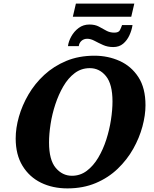

<svg xmlns="http://www.w3.org/2000/svg" viewBox="-20 -1034 852 1065"><path d="M384 -941 401 -1014H725L708 -941ZM608 -773Q577 -773 551.5 -784.5Q526 -796 504.5 -807.5Q483 -819 464 -819Q445 -819 432 -807.5Q419 -796 417 -778H357Q360 -804 375.5 -832Q391 -860 416.5 -879Q442 -898 476 -898Q507 -898 528.5 -886.5Q550 -875 569.5 -864Q589 -853 614 -853Q638 -853 645 -866.5Q652 -880 657 -895H715Q711 -867 698 -838.5Q685 -810 663 -791.5Q641 -773 608 -773ZM354 11Q272 11 207.5 -20.5Q143 -52 105 -114Q67 -176 67 -266Q67 -324 85 -387Q103 -450 138 -510Q173 -570 225.5 -618.5Q278 -667 347.5 -696Q417 -725 504 -725Q579 -725 643.5 -696Q708 -667 747.5 -606.5Q787 -546 787 -450Q787 -395 770 -332Q753 -269 719 -208.5Q685 -148 633 -98Q581 -48 511 -18.5Q441 11 354 11ZM379 -59Q425 -59 461.5 -86.5Q498 -114 525 -159.5Q552 -205 569.5 -259.5Q587 -314 595.5 -369.5Q604 -425 604 -471Q604 -567 568 -611.5Q532 -656 478 -656Q431 -656 394.5 -628.5Q358 -601 331.5 -555.5Q305 -510 287 -455.5Q269 -401 260.5 -345.5Q252 -290 252 -244Q252 -147 289 -103Q326 -59 379 -59Z"/></svg>

Font: Noto Serif ExtraBold
Style: Italic
Weight: 800
Italic angle: -12°
Designer: Monotype Design Team
Foundry: Monotype Imaging Inc.
Version: Version 2.013